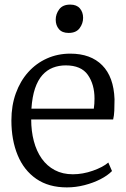

<svg xmlns="http://www.w3.org/2000/svg" viewBox="-20 -803 549 834"><path d="M270.5 11Q191.5 11 137.8 -26Q84 -63 56.8 -128.8Q29.5 -194.5 29.5 -280Q29.5 -344.5 48.8 -397.8Q68 -451 102.5 -489.5Q137 -528 183.8 -549Q230.5 -570 285.5 -570Q374 -570 424 -519.5Q474 -469 477.5 -372Q477.5 -343.5 476.5 -322Q475.5 -300.5 471.5 -284H115.5Q115.5 -233.5 127 -190Q138.5 -146.5 161.2 -114.2Q184 -82 218 -64Q252 -46 296.5 -46Q339.5 -46 383.5 -61.5Q427.5 -77 450.5 -97L466.5 -60Q447.5 -40.5 416.2 -24.5Q385 -8.5 347 1.2Q309 11 270.5 11ZM116.5 -331H387.5Q389 -339 389.8 -352.5Q390.5 -366 390.5 -375Q390.5 -436.5 361.5 -477.8Q332.5 -519 265.5 -519Q235.5 -519 209.8 -509Q184 -499 164.2 -477Q144.5 -455 132.2 -419Q120 -383 116.5 -331ZM277.5 -660Q250 -660 236 -676.5Q222 -693 222 -717.5Q222 -742 237.2 -762.5Q252.5 -783 284.5 -783H285.5Q313 -783 327 -766.5Q341 -750 341 -725.5Q341 -701 325.8 -680.5Q310.5 -660 278.5 -660Z"/></svg>

Font: Merriweather Light 18pt Light
Style: Regular
Weight: 300
Version: Version 2.100